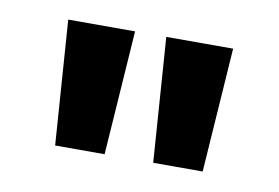

<svg xmlns="http://www.w3.org/2000/svg" viewBox="-39 -798 469 323"><g transform="rotate(10 196.0 -636.0)"><path d="M154.8 -529.8H70.3L55.2 -742.2H169.4ZM322.3 -529.8H237.8L222.7 -742.2H336.9Z"/></g></svg>

Font: Kumbh Sans ExtraBold
Style: Regular
Weight: 800
Version: Version 1.005